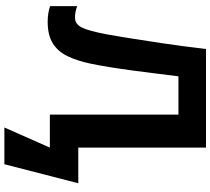

<svg xmlns="http://www.w3.org/2000/svg" viewBox="-62 -692 962 878"><g transform="rotate(90 419.0 -253.0)"><path d="M655 -130H818L731 208H563L655 0H504V-588H329Q323 -542 316.5 -488Q310 -434 302.5 -378.5Q295 -323 287 -273.5Q279 -224 271 -186Q258 -124 236.5 -80Q215 -36 177.5 -13Q140 10 80 10Q41 10 8 -1V-125Q21 -120 33.5 -117.5Q46 -115 61 -115Q90 -115 105.5 -145.5Q121 -176 137 -260Q143 -292 154 -360Q165 -428 178.5 -519.5Q192 -611 204 -714H655Z"/></g></svg>

Font: BC Sans
Style: Bold
Weight: 700
Designer: Monotype Design Team
Province of B.C.
Foundry: Monotype Imaging Inc.
Version: Version 2.000;GOOG;noto-source:20170915:90ef993387c0